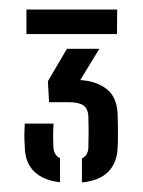

<svg xmlns="http://www.w3.org/2000/svg" viewBox="-20 -820 301 403"><path d="M152 -437V-487.5Q164.5 -493 165.5 -510Q166 -531 166 -544.8Q166 -558.5 165.5 -576Q164.5 -592.5 154.8 -599Q145 -605.5 125 -605.5H83L80.5 -649.5L120.5 -717.5H188.5L148.5 -652Q184 -649.5 205.2 -632Q226.5 -614.5 227 -577Q227.5 -568.5 227.5 -555.5Q227.5 -542.5 227.5 -530.8Q227.5 -519 227 -512.5Q226.5 -480 208.2 -460.5Q190 -441 152 -437ZM106 -437.5Q70.5 -441.5 51.5 -460.2Q32.5 -479 32 -512Q31.5 -522 31.2 -528Q31 -534 31.2 -540.8Q31.5 -547.5 32 -560.5H92.5Q91.5 -548 91.5 -534.5Q91.5 -521 92 -512Q93 -494 106 -488ZM35.5 -748.5V-800H226L225.5 -748.5Z"/></svg>

Font: Big Shoulders Stencil Text Thin
Style: Regular
Weight: 400
Version: Version 2.001